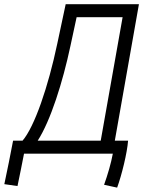

<svg xmlns="http://www.w3.org/2000/svg" viewBox="-68 -713 674 891"><path d="M13.2 150.4C23.9 101.1 33.2 51.3 43.5 0H455.6C447.8 43 431.6 98.6 415 144.5L475.6 157.7C497.1 98.6 522 -2.9 526.4 -60.1H464.8L576.7 -693.4H236.8L197.8 -510.3C155.8 -310.5 92.3 -125 36.6 -60.1H-7.3C-19 2.4 -34.7 79.6 -47.9 141.6ZM399.4 -60.1H106.9C166.5 -152.3 223.1 -331.5 258.8 -499.5L287.6 -633.3H501Z"/></svg>

Font: Cascadia Mono NF Light
Style: Italic
Weight: 300
Italic angle: -10°
Monospace: yes
Designer: Aaron Bell
Foundry: Saja Typeworks
Version: Version 2404.023